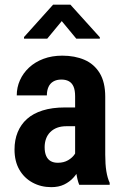

<svg xmlns="http://www.w3.org/2000/svg" viewBox="-20 -770 513 800"><path d="M293 -114.3V-368.2Q293 -394 286.4 -409.2Q279.8 -424.3 267.1 -431.4Q254.4 -438.5 235.8 -438.5Q215.8 -438.5 202.1 -430.4Q188.5 -422.4 181.9 -407.5Q175.3 -392.6 175.3 -372.6H49.8Q49.8 -405.8 63 -435.5Q76.2 -465.3 101.1 -488.5Q126 -511.7 161.1 -524.9Q196.3 -538.1 239.7 -538.1Q291.5 -538.1 331.8 -520.8Q372.1 -503.4 395.3 -465.6Q418.5 -427.7 418.5 -366.7V-125.5Q418.5 -85 423.1 -56.6Q427.7 -28.3 437 -8.3V0H310.1Q301.8 -20.5 297.4 -52Q293 -83.5 293 -114.3ZM309.1 -322.3 309.6 -244.1H256.8Q234.9 -244.1 218 -237.8Q201.2 -231.4 189.5 -219.7Q177.7 -208 171.9 -191.9Q166 -175.8 166 -156.7Q166 -134.8 172.4 -120.4Q178.7 -106 190.9 -98.9Q203.1 -91.8 220.7 -91.8Q245.6 -91.8 263.9 -102.5Q282.2 -113.3 291.7 -128.2Q301.3 -143.1 298.8 -156.2L327.1 -105.5Q322.3 -87.4 312 -67.4Q301.8 -47.4 285.9 -29.8Q270 -12.2 247.3 -1.2Q224.6 9.8 193.8 9.8Q150.4 9.8 115.5 -9.3Q80.6 -28.3 60.5 -63.2Q40.5 -98.1 40.5 -147Q40.5 -187 53.7 -219.2Q66.9 -251.5 92.5 -274.4Q118.2 -297.4 157.7 -309.8Q197.3 -322.3 250.5 -322.3ZM273.4 -750.5 396 -614.7V-608.9H297.9L237.3 -682.1L176.8 -608.9H80.1V-615.7L201.2 -750.5Z"/></svg>

Font: Roboto Condensed SemiBold
Style: Regular
Weight: 600
Designer: Christian Robertson
Foundry: Google
Version: Version 3.008; 2023